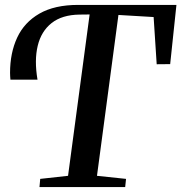

<svg xmlns="http://www.w3.org/2000/svg" viewBox="-20 -763 740 783"><path d="M141 0 144 -33.5 257.5 -46 345.5 -704 304 -703.5Q233 -702.5 190.5 -669Q148 -635.5 133.8 -576.2Q119.5 -517 133 -438H22.5Q22 -444.5 21.5 -451.5Q21 -458.5 21 -466Q21 -547 50 -609.5Q79 -672 140.8 -707.5Q202.5 -743 299 -743H699.5L674 -501.5L619 -501L606.5 -693.5L463 -702L375.5 -46L494 -33.5L490.5 0Z"/></svg>

Font: Merriweather 72pt Medium
Style: Italic
Weight: 500
Italic angle: -7.8°
Version: Version 2.101